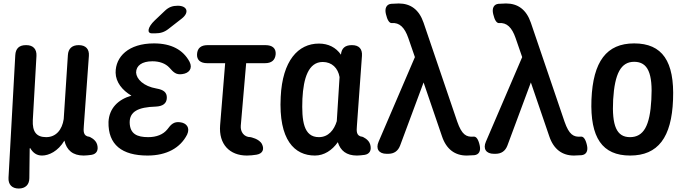

<svg xmlns="http://www.w3.org/2000/svg" viewBox="-20 -848 3953 1106"><path d="M151 7 154 5C169 31 190 48 222 48C261 48 314 24 351 -38C364 17 399 48 462 48C476 48 492 46 507 44C537 39 548 17 540 -14C532 -46 495 -60 495 -60C457 -64 461 -95 463 -124L492 -526C495 -565 474 -588 434 -588H433C395 -588 373 -568 371 -530L347 -162C338 -101 303 -58 246 -58C188 -58 166 -91 169 -156L190 -526C192 -565 171 -588 132 -588H129C91 -588 70 -569 68 -530L29 176C27 215 49 238 88 238C126 238 149 216 149 178Z M1029 -421C1070 -426 1091 -454 1072 -492C1035 -561 967 -598 867 -598C720 -598 645 -521 646 -429C647 -375 684 -328 737 -297C660 -275 609 -224 605 -146C602 -14 683 48 830 48C940 48 1019 4 1058 -73C1076 -112 1055 -140 1016 -144C982 -148 965 -132 944 -103C920 -73 881 -58 834 -58C770 -58 729 -76 727 -141C726 -205 775 -231 878 -234C918 -236 940 -252 941 -284C942 -316 922 -331 882 -338C806 -351 766 -393 764 -430C764 -470 798 -495 858 -495C898 -495 933 -483 956 -458C979 -432 994 -416 1029 -421ZM855 -656H875C904 -656 927 -663 950 -681L1027 -741C1072 -776 1059 -815 1004 -815C974 -815 952 -807 930 -786L871 -730C831 -692 824 -656 855 -656Z M1509 -588H1176C1138 -588 1117 -571 1115 -536C1113 -502 1135 -484 1174 -484H1277L1248 -127C1239 -16 1304 48 1402 48C1420 48 1440 46 1458 43C1493 37 1504 12 1489 -18C1473 -49 1423 -58 1423 -58C1385 -58 1364 -89 1367 -124L1398 -484H1506C1544 -484 1565 -501 1568 -536C1570 -570 1549 -588 1509 -588Z M1597 -290C1584 -41 1677 48 1794 48C1847 48 1893 18 1926 -29C1941 20 1976 48 2036 48C2050 48 2065 46 2081 44C2110 39 2121 17 2113 -14C2105 -46 2068 -60 2068 -60C2030 -64 2034 -95 2036 -124L2065 -526C2068 -566 2048 -588 2008 -588H2006C1968 -588 1947 -570 1944 -533C1915 -575 1871 -597 1817 -597C1697 -597 1607 -498 1597 -290ZM1722 -279C1728 -398 1757 -491 1839 -491C1892 -491 1927 -456 1936 -404L1920 -150C1905 -100 1872 -58 1817 -58C1729 -58 1717 -151 1722 -279Z M2332 -629 2370 -519 2161 -32C2143 9 2162 38 2207 38H2216C2250 38 2273 22 2285 -10L2420 -373L2526 -63C2551 12 2601 48 2668 48C2680 48 2696 47 2712 46C2739 43 2751 22 2743 -12C2735 -47 2723 -62 2709 -61C2665 -57 2640 -73 2614 -147L2420 -717C2394 -793 2345 -828 2277 -828C2265 -828 2249 -827 2233 -826C2206 -823 2195 -800 2203 -767C2211 -732 2223 -714 2237 -715C2281 -719 2311 -690 2332 -629Z M2950 -629 2988 -519 2779 -32C2761 9 2780 38 2825 38H2834C2868 38 2891 22 2903 -10L3038 -373L3144 -63C3169 12 3219 48 3286 48C3298 48 3314 47 3330 46C3357 43 3369 22 3361 -12C3353 -47 3341 -62 3327 -61C3283 -57 3258 -73 3232 -147L3038 -717C3012 -793 2963 -828 2895 -828C2883 -828 2867 -827 2851 -826C2824 -823 2813 -800 2821 -767C2829 -732 2841 -714 2855 -715C2899 -719 2929 -690 2950 -629Z M3610 48C3770 48 3849 -56 3857 -274C3866 -495 3795 -598 3633 -598C3474 -598 3396 -494 3387 -274C3379 -55 3449 48 3610 48ZM3512 -274C3521 -425 3557 -492 3633 -492C3712 -492 3741 -426 3732 -274C3724 -124 3688 -58 3609 -58C3532 -58 3504 -123 3512 -274Z"/></svg>

Font: 寒蝉团圆体 Round
Style: Regular
Weight: 500
Designer: 寒蝉字型
Version: Version 2.700;Glyphs 3.1.1 (3135)